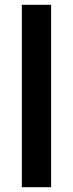

<svg xmlns="http://www.w3.org/2000/svg" viewBox="-20 -780 303 800"><path d="M193 0V-760H71V0Z"/></svg>

Font: Noto Sans Myanmar UI SemiCondensed SemiBold
Style: Regular
Weight: 600
Width: 4
Designer: Monotype Design Team
Foundry: Monotype Imaging Inc.
Version: Version 2.103